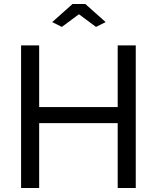

<svg xmlns="http://www.w3.org/2000/svg" viewBox="-20 -936 781 956"><path d="M240 -826 288 -802 373 -865 458 -802 506 -826 405 -916H341ZM656 -710H566V-403H175V-710H85V0H175V-323H566V0H656Z"/></svg>

Font: FIGSv2-sans-serif Medium
Style: Regular
Weight: 500
Designer: Matt McInerney, Pablo Impallari, Rodrigo Fuenzalida,Mirko Velimirovic
Foundry: Matt McInerney, Pablo Impallari, Rodrigo Fuenzalida
Version: Version 4.021;hotconv 1.0.109;makeotfexe 2.5.65596